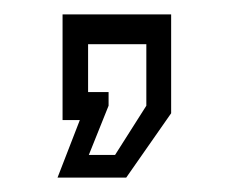

<svg xmlns="http://www.w3.org/2000/svg" viewBox="-20 -167 319 267"><path d="M60 80 91 0H67V-147H218V-9.5L155.5 80ZM103.5 48.5H140L183.5 -20V-105.5H102.5V-39H131V-20Z"/></svg>

Font: Tourney
Style: Regular
Weight: 400
Designer: Tyler Finck
Foundry: Etcetera Type Co
Version: Version 1.015